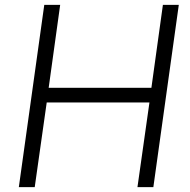

<svg xmlns="http://www.w3.org/2000/svg" viewBox="-20 -765 778 785"><path d="M57 0H122L171 -346H591L542 0H607L711 -745H646L599 -406H179L226 -745H161Z"/></svg>

Font: Mluvka Light
Style: Italic
Weight: 300
Italic angle: -8°
Designer: Modified by Jiří Krblich, Original typeface by Gumpita Rahayu
Foundry: Gumpita Rahayu & Jiří Krblich
Version: Version 2.000;Glyphs 3.1.1 (3134)